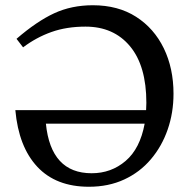

<svg xmlns="http://www.w3.org/2000/svg" viewBox="-20 -701 726 732"><path d="M641.5 -343.5Q641.5 -271 619.2 -207Q597 -143 555.2 -93.8Q513.5 -44.5 453.8 -16.8Q394 11 319 11Q193.5 11 122.2 -65.2Q51 -141.5 38.5 -281H537Q538 -294.5 538 -309Q538 -449.5 475.8 -524.5Q413.5 -599.5 306 -599.5Q234 -599.5 176.2 -579Q118.5 -558.5 68 -520.5L43 -553Q120 -619.5 186.2 -650.2Q252.5 -681 334 -681Q430 -681 498.8 -637Q567.5 -593 604.5 -516.8Q641.5 -440.5 641.5 -343.5ZM329.5 -40.5Q404 -40.5 459 -87.5Q514 -134.5 531.5 -229.5H155Q174 -40.5 329.5 -40.5Z"/></svg>

Font: Newsreader Text Medium
Style: Regular
Weight: 500
Designer: Hugues Gentile
Foundry: Production Type
Version: Version 1.002